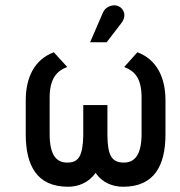

<svg xmlns="http://www.w3.org/2000/svg" viewBox="-20 -699 687 731"><path d="M386 -538 442 -611C463 -638 453 -666 430 -676C414 -683 383 -678 371 -649L323 -538ZM519 -189C519 -110 493 -80 452 -80C406 -80 390 -106 389 -182V-299H297V-182C295 -106 280 -80 236 -80C197 -80 169 -105 169 -189V-327C169 -398 195 -429 236 -444L185 -500C112 -473 78 -405 78 -317V-188C78 -68 121 12 239 12C276 12 317 -2 344 -41C370 -2 411 12 449 12C567 12 610 -68 610 -188V-317C610 -405 576 -473 503 -500L453 -444C496 -427 519 -398 519 -327Z"/></svg>

Font: Advent Pro
Style: SemiBold
Weight: 600
Designer: Andreas Kalpakidis
Foundry: Andreas Kalpakidis
Version: Version 2.002 2008